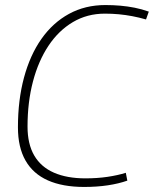

<svg xmlns="http://www.w3.org/2000/svg" viewBox="-20 -730 609 760"><path d="M313 10Q228 10 169.5 -16Q111 -42 81 -94.5Q51 -147 51 -226Q51 -334 75 -423Q99 -512 144 -576Q189 -640 253 -675Q317 -710 397 -710Q428 -710 456.5 -707.5Q485 -705 513 -699.5Q541 -694 569 -684L558 -653Q530 -661 503.5 -666Q477 -671 450.5 -673.5Q424 -676 395 -676Q325 -676 268.5 -642.5Q212 -609 172 -549Q132 -489 110.5 -407.5Q89 -326 89 -229Q89 -160 115.5 -114.5Q142 -69 193.5 -46.5Q245 -24 318 -24Q365 -24 405.5 -30Q446 -36 478 -46L484 -15Q450 -3 407 3.5Q364 10 313 10Z"/></svg>

Font: Georama ExtraCondensed Thin ExtraLight
Style: Italic
Weight: 250
Italic angle: -9°
Version: Version 1.001